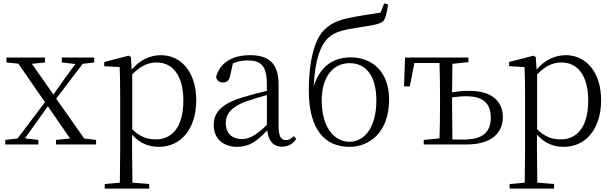

<svg xmlns="http://www.w3.org/2000/svg" viewBox="-20 -851 3611 1131"><path d="M344 -483 424 -474 361 -388 295 -294 168 -475 245 -483V-512H18V-483L88 -476L245 -249L83 -35L11 -27V0H206V-27L127 -36L193 -129L262 -225L393 -35L310 -27V0H546V-27L476 -35L311 -270L467 -475L535 -483V-512H344Z M916 14C1045 14 1136 -91 1136 -261C1136 -422 1050 -526 928 -526C869 -526 806 -501 756 -441L751 -515L738 -523L594 -486V-461L685 -456C687 -406 688 -351 688 -282V30L686 225L597 233V260H859V233L760 225L758 30V-58C806 -3 862 14 916 14ZM759 -413C812 -467 857 -483 903 -483C995 -483 1060 -409 1060 -259C1060 -94 987 -30 899 -30C847 -30 805 -44 759 -90Z M1641 13C1676 13 1705 -2 1725 -33L1710 -49C1694 -32 1682 -26 1665 -26C1636 -26 1621 -45 1621 -111V-354C1621 -476 1565 -526 1453 -526C1346 -526 1274 -479 1253 -398C1257 -377 1271 -365 1293 -365C1316 -365 1331 -376 1336 -407L1352 -478C1381 -490 1409 -495 1436 -495C1516 -495 1552 -466 1552 -354V-316C1507 -305 1458 -292 1414 -279C1286 -241 1239 -190 1239 -114C1239 -31 1299 14 1376 14C1448 14 1493 -18 1554 -83C1561 -23 1588 13 1641 13ZM1552 -115C1486 -52 1448 -32 1406 -32C1348 -32 1310 -64 1310 -126C1310 -179 1342 -221 1428 -253C1465 -266 1509 -279 1552 -291Z M2039 -16C1945 -16 1875 -106 1875 -259C1875 -403 1946 -479 2039 -479C2133 -479 2197 -409 2197 -258C2197 -110 2133 -16 2039 -16ZM2039 14C2156 14 2272 -71 2272 -265C2272 -429 2172 -513 2047 -513C1931 -513 1863 -450 1828 -343C1836 -504 1869 -588 1917 -631C1954 -664 2005 -676 2092 -689C2160 -700 2217 -707 2237 -726C2252 -744 2259 -777 2266 -825L2243 -831L2222 -777C2181 -769 2127 -763 2081 -754C1996 -739 1941 -725 1891 -676C1831 -619 1799 -485 1799 -319C1799 -88 1893 14 2039 14Z M2476 0H2728C2879 0 2942 -71 2942 -161C2942 -248 2885 -316 2744 -316C2710 -316 2676 -313 2643 -307L2645 -475L2739 -485V-512H2366L2360 -342H2394L2421 -480H2569C2571 -424 2572 -340 2572 -285V-227C2572 -173 2571 -91 2569 -36L2476 -27ZM2643 -277C2670 -281 2698 -284 2726 -284C2825 -284 2871 -243 2871 -158C2871 -69 2819 -29 2711 -29H2645C2644 -84 2643 -170 2643 -227Z M3301 14C3430 14 3521 -91 3521 -261C3521 -422 3435 -526 3313 -526C3254 -526 3191 -501 3141 -441L3136 -515L3123 -523L2979 -486V-461L3070 -456C3072 -406 3073 -351 3073 -282V30L3071 225L2982 233V260H3244V233L3145 225L3143 30V-58C3191 -3 3247 14 3301 14ZM3144 -413C3197 -467 3242 -483 3288 -483C3380 -483 3445 -409 3445 -259C3445 -94 3372 -30 3284 -30C3232 -30 3190 -44 3144 -90Z"/></svg>

Font: Noto Serif CJK TC Light
Style: Regular
Weight: 300
Designer: Ryoko NISHIZUKA 西塚涼子 (kana & ideographs); Frank Grießhammer (Latin, Greek & Cyrillic); Wenlong ZHANG 张文龙 (bopomofo); San
Foundry: Adobe
Version: Version 2.001;hotconv 1.1.0;makeotfexe 2.6.0